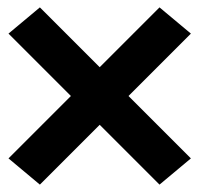

<svg xmlns="http://www.w3.org/2000/svg" viewBox="-20 -600 540 520"><path d="M412 -100 250 -262 88 -100 3 -171 172 -340 3 -509 88 -580 250 -418 412 -580 497 -509 328 -340 497 -171Z"/></svg>

Font: Iosevka Curly Slab Heavy
Style: Regular
Weight: 900
Monospace: yes
Designer: Belleve Invis
Foundry: Belleve Invis
Version: Version 22.1.2; ttfautohint (v1.8.4)